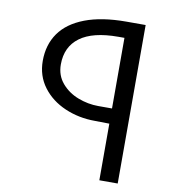

<svg xmlns="http://www.w3.org/2000/svg" viewBox="-82 -795 763 865"><g transform="rotate(10 300.0 -362.5)"><path d="M430.5 -259 364 -260Q290.5 -260 226.8 -287.5Q163 -315 124.5 -366.2Q86 -417.5 86 -486Q86 -559.5 123.5 -613Q161 -666.5 237.5 -695.8Q314 -725 427 -725H514.5V0H430.5ZM430.5 -328.5V-651.5H402.5Q286 -651.5 227.5 -608.2Q169 -565 169 -484Q169 -434 199 -398.8Q229 -363.5 274.8 -346Q320.5 -328.5 367.5 -328.5Z"/></g></svg>

Font: JuliaMono
Style: Regular
Weight: 400
Monospace: yes
Designer: cormullion
Foundry: corm
Version: Version 0.055; ttfautohint (v1.8.4)